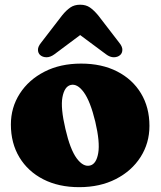

<svg xmlns="http://www.w3.org/2000/svg" viewBox="-20 -760 664 794"><path d="M315.5 -497Q401 -497 464.5 -464.5Q528 -432 563 -374Q598 -316 598 -239.5Q598 -168 561.2 -110.5Q524.5 -53 459 -19.5Q393.5 14 307.5 14Q222.5 14 159 -18.5Q95.5 -51 60.2 -109.5Q25 -168 25 -245Q25 -315.5 61.8 -372.8Q98.5 -430 163.8 -463.5Q229 -497 315.5 -497ZM352.5 -75.5Q378.5 -82 386.2 -127Q394 -172 374 -257Q353.5 -341.5 326.5 -378.5Q299.5 -415.5 272 -408.5Q246.5 -402 238.2 -358Q230 -314 250.5 -227Q270 -142 297.2 -105.2Q324.5 -68.5 352.5 -75.5ZM477 -532.5Q467 -523.5 451 -523.2Q435 -523 418.5 -535.5L311.5 -615L205 -535.5Q188 -523 172 -523.2Q156 -523.5 146 -532.5Q137.5 -540 137 -553.5Q136.5 -567 150 -583.5L237 -696.5Q254 -717.5 270.8 -729Q287.5 -740.5 311.5 -740.5Q335.5 -740.5 352 -729Q368.5 -717.5 386 -696.5L473 -583.5Q486.5 -567 486 -553.5Q485.5 -540 477 -532.5Z"/></svg>

Font: Fraunces 9pt S050 Black
Style: Regular
Weight: 900
Version: Version 1.000; ttfautohint (v1.8.3)